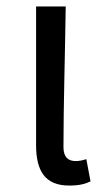

<svg xmlns="http://www.w3.org/2000/svg" viewBox="-20 -563 332 596"><path d="M195 13C226 13 245 8 261 0L248 -69C236 -65 225 -63 215 -63C192 -63 177 -75 177 -106C177 -237 182 -396 184 -543H92V-113C92 -32 120 13 195 13Z"/></svg>

Font: Noto Sans CJK KR Regular
Style: Regular
Weight: 400
Designer: Ryoko NISHIZUKA (kana & ideographs); Paul D. Hunt (Latin, Greek & Cyrillic); Wenlong ZHANG (bopomofo); Sandoll Communica
Foundry: Adobe Systems Incorporated
Version: Version 1.004;PS 1.004;hotconv 1.0.82;makeotf.lib2.5.63406